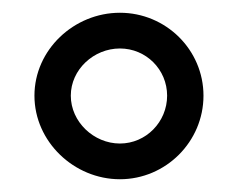

<svg xmlns="http://www.w3.org/2000/svg" viewBox="-20 -776 373 301"><path d="M34 -626C34 -554 96 -495 168 -495C240 -495 299 -554 299 -626C299 -698 240 -756 168 -756C96 -756 34 -698 34 -626ZM91 -626C91 -667 127 -700 168 -700C209 -700 242 -667 242 -626C242 -585 209 -551 168 -551C127 -551 91 -585 91 -626Z"/></svg>

Font: Charger Pro
Style: Regular
Weight: 400
Designer: Jasper
Foundry: Cannot Into Space Fonts
Version: Version 1.09